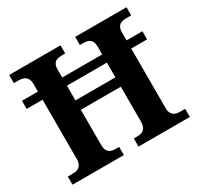

<svg xmlns="http://www.w3.org/2000/svg" viewBox="-151 -898 1121 1082"><g transform="rotate(-30 409.5 -357.0)"><path d="M28.1 0V-53H64.3Q81 -53 93.7 -59.2Q106.4 -65.3 113.9 -78.5Q121.4 -91.7 121.4 -112.3V-499H17.7V-552.1H121.4V-601.7Q121.4 -624.7 112.8 -637.8Q104.2 -650.8 90.3 -655.9Q76.5 -661 59.1 -661H28.1V-714H362.1V-661H335.1Q318.9 -661 306.3 -655.7Q293.7 -650.4 286.8 -638Q279.8 -625.6 279.8 -602.9V-552.1H539.9V-601.2Q539.9 -624.5 532.6 -637.4Q525.4 -650.4 512.4 -655.7Q499.4 -661 481.1 -661H457.6V-714H791.5V-661H755.3Q739.1 -661 725.9 -655.7Q712.7 -650.4 705.5 -637.4Q698.3 -624.5 698.3 -601.2V-552.1H801.4V-499H698.3V-111.3Q698.3 -90.4 706 -77.4Q713.7 -64.3 726.7 -58.7Q739.7 -53 755.3 -53H791.5V0H457.6V-53H481.6Q499.4 -53 512.4 -59.2Q525.4 -65.3 532.6 -79.4Q539.9 -93.4 539.9 -115.7V-342.2H279.8V-112.3Q279.8 -91.7 286.8 -78.5Q293.7 -65.3 306.3 -59.2Q318.9 -53 335.1 -53H362.1V0ZM279.8 -403.2H539.9V-499H279.8Z"/></g></svg>

Font: Noto Serif Sinhala
Style: Regular
Weight: 400
Designer: Jelle Bosma - Monotype Design Team
Foundry: Monotype Imaging Inc.
Version: Version 2.006